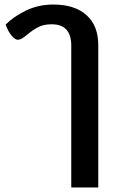

<svg xmlns="http://www.w3.org/2000/svg" viewBox="-20 -606 513 846"><path d="M294 -405Q294 -499 208 -499Q174 -499 150.5 -487.5Q127 -476 98 -452Q95 -450 84.5 -441.5Q74 -433 61 -431Q48 -429 31.5 -448.5Q15 -468 5 -498Q40 -533 94.5 -559.5Q149 -586 215 -586Q309 -586 361 -539.5Q413 -493 413 -407V220H294Z"/></svg>

Font: Krub SemiBold
Style: Regular
Weight: 600
Version: Version 1.000; ttfautohint (v1.6)